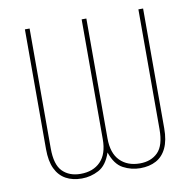

<svg xmlns="http://www.w3.org/2000/svg" viewBox="-81 -811 919 903"><g transform="rotate(-10 378.0 -359.5)"><path d="M95.7 -155.3V-727.5H118.2V-155.3Q118.2 -77.1 150.4 -44.9Q182.6 -12.7 236.3 -12.7Q296.4 -12.7 331.5 -48.6Q366.7 -84.5 366.7 -155.3V-727.5H389.2V-155.3Q389.2 -84.5 424.6 -48.6Q460 -12.7 519.5 -12.7Q573.2 -12.7 605.5 -45.2Q637.7 -77.6 637.7 -155.3V-727.5H660.2V-155.3Q660.2 -98.1 642.8 -61.5Q625.5 -24.9 593.5 -7.6Q561.5 9.8 517.6 9.8Q474.6 9.8 436.3 -10.5Q397.9 -30.8 377.9 -89.8Q357.9 -30.8 319.3 -10.5Q280.8 9.8 238.3 9.8Q194.3 9.8 162.4 -7.8Q130.4 -25.4 113 -61.8Q95.7 -98.1 95.7 -155.3Z"/></g></svg>

Font: Inter 24pt Thin
Style: Regular
Weight: 250
Designer: Rasmus Andersson
Foundry: rsms
Version: Version 4.001;git-66647c0bb